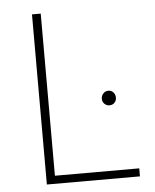

<svg xmlns="http://www.w3.org/2000/svg" viewBox="-51 -744 635 787"><g transform="rotate(-5 266.5 -350.0)"><path d="M110 0V-700H146V-33H493V0ZM394 -301Q382 -301 373.5 -309.5Q365 -318 365 -330Q365 -343 373.5 -352Q382 -361 394 -361Q407 -361 415 -352Q423 -343 423 -330Q423 -318 415 -309.5Q407 -301 394 -301Z"/></g></svg>

Font: Overpass Thin
Style: Regular
Weight: 250
Designer: Delve Withrington, Dave Bailey, Thomas Jockin
Foundry: Delve Fonts LLC
Version: Version 4.000